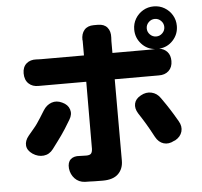

<svg xmlns="http://www.w3.org/2000/svg" viewBox="-61 -938 1122 1068"><g transform="rotate(-5 500.0 -404.5)"><path d="M787 -756Q787 -736 801.5 -721.5Q816 -707 836 -707Q856 -707 870.5 -721.5Q885 -736 885 -756Q885 -776 870.5 -790.5Q856 -805 836 -805Q816 -805 801.5 -790.5Q787 -776 787 -756ZM283 -386Q314 -372 323 -344.5Q332 -317 314 -288Q296 -258 284 -239Q272 -220 261.5 -205.5Q251 -191 239 -174.5Q227 -158 208 -133Q187 -105 155 -101.5Q123 -98 93 -118Q64 -138 61.5 -165Q59 -192 81 -219Q100 -242 112 -256Q124 -270 132.5 -282.5Q141 -295 151 -310.5Q161 -326 177 -352Q195 -381 223.5 -391Q252 -401 283 -386ZM722 -388Q752 -405 782.5 -398Q813 -391 832 -363Q849 -339 859 -324Q869 -309 877 -296.5Q885 -284 894.5 -268.5Q904 -253 919 -227Q937 -197 929 -168Q921 -139 890 -122L884 -120Q853 -103 825 -111.5Q797 -120 780 -151Q765 -179 755.5 -196Q746 -213 738.5 -225.5Q731 -238 722 -252.5Q713 -267 698 -290Q680 -319 686 -345.5Q692 -372 722 -388ZM83 -567Q83 -602 104.5 -621Q126 -640 161 -638Q163 -638 171 -637.5Q179 -637 186 -637H426V-704Q426 -718 426 -720Q426 -722 426 -721Q426 -720 425 -723Q424 -758 442 -779Q460 -800 495 -800H518Q553 -800 570.5 -779Q588 -758 586 -723Q586 -720 585.5 -714Q585 -708 585 -703V-637H800L823 -638Q778 -642 747.5 -676Q717 -710 717 -756Q717 -789 733 -816Q749 -843 776 -859Q803 -875 836 -875Q869 -875 896 -859Q923 -843 939 -816Q955 -789 955 -756Q955 -709 923.5 -675Q892 -641 846 -638Q874 -634 891 -615Q908 -596 908 -564Q908 -529 886.5 -509Q865 -489 830 -490Q827 -490 817 -490Q807 -490 801 -490H585V-36Q585 10 556.5 38Q528 66 470 66Q440 66 424 65.5Q408 65 397 64.5Q386 64 370 64Q336 62 314 39Q292 16 288 -18Q285 -52 303 -68.5Q321 -85 354 -82Q359 -82 372.5 -81.5Q386 -81 390 -81Q409 -81 416.5 -88.5Q424 -96 425 -115L426 -490H186Q176 -490 169.5 -490Q163 -490 161 -490Q126 -489 104.5 -509.5Q83 -530 83 -567Z"/></g></svg>

Font: Chiron GoRound TC H
Style: Regular
Weight: 900
Designer: Ryoko NISHIZUKA 西塚涼子 (kana, bopomofo & ideographs); Paul D. Hunt (Latin, Greek & Cyrillic); Sandoll Communications 산돌커뮤니
Foundry: Adobe
Version: Version 1.000;hotconv 1.1.1;makeotfexe 2.6.0